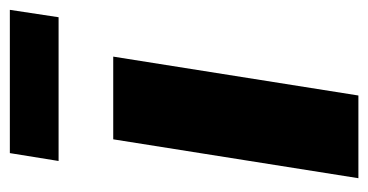

<svg xmlns="http://www.w3.org/2000/svg" viewBox="-199 -549 748 390"><g transform="rotate(-90 175.0 -354.0)"><path d="M8 0 87 -498H255L176 0ZM43 -609 59 -708H350L335 -609Z"/></g></svg>

Font: Nunito Sans 10pt Condensed Black
Style: Italic
Weight: 900
Width: 3
Italic angle: -9°
Designer: Vernon Adams
Foundry: Vernon Adams
Version: Version 3.101;gftools[0.9.27]